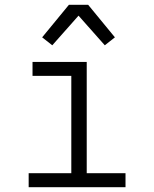

<svg xmlns="http://www.w3.org/2000/svg" viewBox="-20 -777 640 797"><path d="M99 0V-58H276V-462H115V-520H340V-58H501V0ZM197 -589 155 -622 266 -757H346L457 -622L415 -589L306 -712Z"/></svg>

Font: Iosevka Light Extended
Style: Regular
Weight: 300
Width: 7
Monospace: yes
Designer: Belleve Invis
Foundry: Belleve Invis
Version: Version 32.5.0; ttfautohint (v1.8.4)